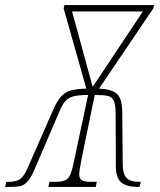

<svg xmlns="http://www.w3.org/2000/svg" viewBox="-74 -734 630 754"><path d="M-49 -20H-39Q-13 -20 3 -29.5Q19 -39 34 -73L135 -303Q150 -338 166.5 -355.5Q183 -373 205 -379Q227 -385 265 -386L176 -701L179 -714H531L528 -701L315 -386Q364 -384 384.5 -366Q405 -348 406 -299L408 -90Q408 -51 422.5 -35.5Q437 -20 472 -20H479L474 0H469Q422 0 401.5 -18Q381 -36 381 -82L380 -290Q380 -324 372.5 -339Q365 -354 349 -357.5Q333 -361 298 -361L246 -108Q237 -61 237 -50Q237 -33 247 -26.5Q257 -20 283 -20H306L302 0H116L120 -20H143Q169 -20 182 -26Q195 -32 202.5 -49.5Q210 -67 218 -108L272 -361Q236 -361 216 -356Q196 -351 184 -338.5Q172 -326 161 -300L60 -65Q46 -33 32 -19Q18 -5 3.5 -2.5Q-11 0 -41 0H-54ZM487 -689H209L290 -393Z"/></svg>

Font: Noto Serif CondThin
Style: Italic
Weight: 250
Width: 3
Italic angle: -12°
Designer: Monotype Design Team
Foundry: Monotype Imaging Inc.
Version: Version 1.001